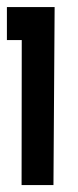

<svg xmlns="http://www.w3.org/2000/svg" viewBox="-20 -536 227 556"><path d="M0 -515.6H138.2L134.8 0H42.5L43 -419.9H0Z"/></svg>

Font: Aswaq
Style: Regular
Weight: 400
Designer: Husham Jawad
Version: Version 1.000;November 3, 2021;FontCreator 14.0.0.2814 32-bi